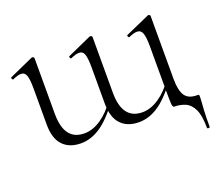

<svg xmlns="http://www.w3.org/2000/svg" viewBox="-94 -531 923 799"><g transform="rotate(-20 368.0 -131.0)"><path d="M442 11Q390 11 361.5 -19.5Q333 -50 333 -111V-270Q333 -311 327 -328.5Q321 -346 304 -346Q297 -346 288 -343.5Q279 -341 268 -336Q264 -334 261.5 -340Q259 -346 263 -347L368 -394Q371 -395 372 -395Q374 -395 377 -393Q380 -391 380 -388V-142Q380 -23 469 -23Q506 -23 543.5 -48.5Q581 -74 609 -117L614 -105Q568 -43 526.5 -16Q485 11 442 11ZM185 11Q133 11 104.5 -19.5Q76 -50 76 -111V-270Q76 -311 70 -328.5Q64 -346 47 -346Q32 -346 11 -336Q7 -334 4.5 -340Q2 -346 6 -347L111 -394Q113 -395 115 -395Q117 -395 120 -393Q123 -391 123 -388V-142Q123 -23 212 -23Q249 -23 286.5 -48.5Q324 -74 352 -117L357 -105Q311 -43 269.5 -16Q228 11 185 11ZM698 129Q698 76 685 48Q672 20 649.5 10Q627 0 600 0Q593 0 592 -17.5Q591 -35 591 -75V-270Q591 -311 584.5 -328.5Q578 -346 561 -346Q554 -346 545 -343.5Q536 -341 525 -336Q521 -334 518.5 -340Q516 -346 520 -347L626 -394Q628 -395 629 -395Q631 -395 634 -393Q637 -391 637 -388V-109Q637 -58 652.5 -35Q668 -12 705 -12Q713 -12 714 -10.5Q715 -9 715 0Q715 9 714 21Q713 33 711.5 57Q710 81 710 129Q710 133 704 133Q698 133 698 129Z"/></g></svg>

Font: Cormorant Infant Light
Style: Regular
Weight: 300
Designer: Christian Thalmann (Catharsis Fonts)
Foundry: Catharsis Fonts
Version: Version 4.001